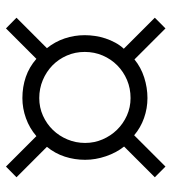

<svg xmlns="http://www.w3.org/2000/svg" viewBox="15 -755 580 650"><g transform="rotate(90 305.0 -430.0)"><path d="M463.9 -428.2Q463.9 -459.5 451.9 -487.3Q439.9 -515.1 419.4 -536.1Q398.9 -557.1 371.1 -569.6Q343.3 -582 312 -582Q279.3 -582 251 -570.1Q222.7 -558.1 201.4 -537.1Q180.2 -516.1 168 -487.8Q155.8 -459.5 155.8 -426.8Q155.8 -394.5 168 -366.5Q180.2 -338.4 201.4 -317.6Q222.7 -296.9 251.2 -284.9Q279.8 -272.9 312 -272.9Q343.8 -272.9 371.6 -285.4Q399.4 -297.9 419.9 -319.1Q440.4 -340.3 452.1 -368.4Q463.9 -396.5 463.9 -428.2ZM543.9 -160.2 440.9 -263.2Q413.6 -239.7 380.1 -227.8Q346.7 -215.8 312 -215.8Q274.4 -215.8 240.7 -227.3Q207 -238.8 179.2 -263.2L76.2 -160.2L40 -195.8L143.1 -298.8Q121.1 -326.2 110.1 -358.9Q99.1 -391.6 99.1 -426.8Q99.1 -444.3 101.8 -462.2Q104.5 -480 110.1 -497.1Q115.7 -514.2 124.3 -530Q132.8 -545.9 145 -559.1L40 -664.1L76.2 -700.2L181.2 -595.2Q208 -617.2 242.4 -628.2Q276.9 -639.2 312 -639.2Q346.7 -639.2 379.4 -627.7Q412.1 -616.2 438 -594.2L543.9 -700.2L580.1 -664.1L476.1 -560.1Q497.1 -533.7 509 -498.5Q521 -463.4 521 -428.2Q521 -392.6 510.3 -359.4Q499.5 -326.2 477.1 -298.8L580.1 -195.8Z"/></g></svg>

Font: BabelStone Ogham Lithic
Style: Regular
Weight: 400
Designer: Andrew West
Foundry: BabelStone
Version: Version 1.02 March 14, 2022